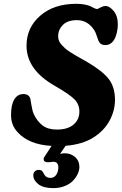

<svg xmlns="http://www.w3.org/2000/svg" viewBox="-20 -738 631 993"><path d="M136.7 -228.5Q138.2 -223.6 142.6 -193.8Q147.5 -163.1 155.3 -146.5Q172.9 -109.9 200.4 -88.9Q228 -67.9 274.4 -67.9Q330.1 -67.9 360.4 -93.8Q390.6 -119.6 390.6 -161.1Q390.6 -198.2 365 -224.4Q339.4 -250.5 261.2 -295.4Q117.2 -377.9 117.2 -501.5Q117.2 -595.2 188 -656.7Q258.8 -718.3 374.5 -718.3Q399.9 -718.3 419.9 -714.1Q439.9 -710 449.5 -704.8Q459 -699.7 467.8 -695.6Q476.6 -691.4 482.4 -691.4Q485.4 -691.4 499.5 -699.2Q513.7 -707 525.4 -707Q546.4 -707 567.9 -681.2Q589.4 -655.3 589.4 -610.8Q589.4 -591.3 584.2 -568.8Q579.1 -546.4 570.3 -532.7Q553.7 -504.9 524.9 -504.9Q502.9 -504.9 494.1 -518.6Q488.8 -525.9 481.7 -548.6Q474.6 -571.3 468.3 -580.6Q434.6 -633.8 377.9 -633.8Q329.6 -633.8 305.2 -609.1Q280.8 -584.5 280.8 -550.8Q280.8 -538.6 284.9 -527.6Q289.1 -516.6 298.6 -506.1Q308.1 -495.6 317.4 -487.3Q326.7 -479 342.8 -468.8Q358.9 -458.5 370.1 -451.9Q381.3 -445.3 400.6 -434.6Q419.9 -423.8 430.7 -417.5Q512.2 -369.6 543.5 -327.9Q574.7 -286.1 574.7 -221.7Q574.7 -166.5 546.9 -114.5Q519 -62.5 464.4 -27.8Q407.7 8.8 319.3 16.1L290.5 58.1Q305.2 54.7 314.5 54.7Q346.2 54.7 368.4 74.2Q390.6 93.8 390.6 125.5Q390.6 142.6 382.1 161.1Q373.5 179.7 357.7 196.5Q341.8 213.4 315.2 224.1Q288.6 234.9 256.3 234.9Q204.1 234.9 178.2 214.6Q152.3 194.3 152.3 168Q152.3 155.8 160.2 148.2Q168 140.6 181.2 140.6Q191.4 140.6 196.5 145.5Q201.7 150.4 206.5 160.2Q216.8 182.1 240.7 182.1Q260.3 182.1 271 165.8Q281.7 149.4 281.7 128.4Q281.7 98.6 255.4 98.6Q252 98.6 243.7 99.9Q235.4 101.1 227.5 101.1Q205.6 101.1 205.6 84.5Q205.6 80.1 207.5 76.7Q209.5 73.2 214.1 66.7Q218.8 60.1 221.7 55.2L246.6 16.6Q128.9 9.8 71.8 -53.7Q37.1 -89.4 37.1 -142.6Q37.1 -196.3 54 -223.9Q70.8 -251.5 101.1 -251.5Q128.9 -251.5 136.7 -228.5Z"/></svg>

Font: Cooper*
Style: Bold Italic
Weight: 700
Italic angle: -7°
Designer: Owen Earl
Foundry: indestructible type*
Version: Version 0.001